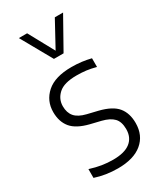

<svg xmlns="http://www.w3.org/2000/svg" viewBox="-205 -882 815 966"><g transform="rotate(-30 203.0 -399.0)"><path d="M182.5 9.5Q112.5 9.5 51 -11V-62Q87.5 -50.5 119 -45.5Q150.5 -40.5 182.5 -40.5Q250 -40.5 283.2 -66.8Q316.5 -93 316.5 -141.5Q316.5 -184.5 295.2 -206.5Q274 -228.5 229.5 -239.5L169.5 -254Q99.5 -271.5 70.2 -307.2Q41 -343 41 -398.5Q41 -464 89.2 -506.8Q137.5 -549.5 233.5 -549.5Q264.5 -549.5 292 -546Q319.5 -542.5 345.5 -536V-485.5Q315.5 -493.5 289.8 -496.8Q264 -500 234.5 -500Q161.5 -500 129.5 -470.8Q97.5 -441.5 97.5 -400Q97.5 -362.5 117 -339.5Q136.5 -316.5 181.5 -305.5L242 -291Q314.5 -273 343.8 -237.2Q373 -201.5 373 -144.5Q373 -73 323.8 -31.8Q274.5 9.5 182.5 9.5ZM178 -629 77.5 -808H125.5L206 -660.5L286.5 -808H334.5L234 -629Z"/></g></svg>

Font: Encode Sans SmCnd Lt
Style: Regular
Weight: 300
Width: 4
Designer: Multiple Designers
Foundry: Impallari Type
Version: Version 3.002; ttfautohint (v1.8.3) -l 8 -r 50 -G 200 -x 14 